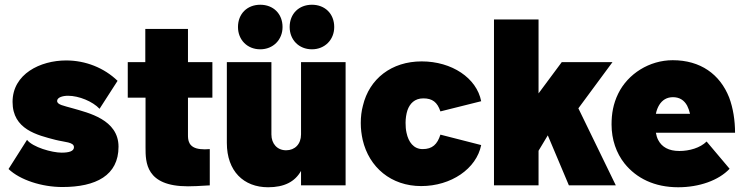

<svg xmlns="http://www.w3.org/2000/svg" viewBox="-20 -782 3139 810"><path d="M243 7C385 7 480 -42 480 -163C480 -278 352 -306 287 -325C249 -336 221 -340 221 -356C221 -371 244 -378 267 -378C313 -378 371 -354 400 -323L476 -441C419 -496 341 -527 259 -527C150 -527 33 -470 33 -352C33 -236 137 -212 214 -192C253 -182 292 -183 292 -161C292 -144 271 -138 240 -138C199 -138 118 -161 94 -192L16 -69C64 -23 156 7 243 7Z M876 -370V-520H773V-660H593V-520H519V-370H594V-160C594 -98 594 4 773 4C791 4 819 3 865 0V-153C858 -153 851 -152 844 -152C838 -152 832 -153 826 -153C773 -158 773 -194 773 -213V-370Z M1078 -574C1132 -574 1172 -614 1172 -668C1172 -724 1133 -762 1078 -762C1023 -762 984 -724 984 -668C984 -614 1023 -574 1078 -574ZM1296 -574C1350 -574 1390 -614 1390 -668C1390 -724 1351 -762 1296 -762C1241 -762 1202 -724 1202 -668C1202 -614 1241 -574 1296 -574ZM1250 -520V-215C1250 -174 1224 -148 1187 -148C1150 -148 1125 -175 1125 -215V-520H937V-179C937 -60 1008 8 1111 8C1179 8 1224 -15 1250 -61V0H1438V-520Z M1757 3C1883 3 1990 -70 2010 -170L1838 -214C1825 -173 1804 -153 1763 -153C1725 -153 1703 -183 1695 -222C1692 -235 1691 -249 1691 -264C1691 -282 1694 -302 1699 -317C1709 -345 1729 -367 1766 -367C1804 -367 1825 -351 1838 -312L2010 -355C1991 -453 1886 -523 1759 -523C1632 -523 1538 -450 1511 -336C1505 -314 1502 -289 1502 -263C1502 -238 1505 -215 1510 -192C1537 -76 1630 3 1757 3Z M2064 0H2252V-146L2291 -211L2380 0H2578L2420 -325L2564 -520H2350L2252 -388V-700H2064Z M2846 -145C2801 -145 2772 -162 2757 -191C2752 -200 2749 -211 2747 -222H3081C3081 -273 3073 -326 3056 -371C3017 -469 2935 -528 2818 -528C2720 -528 2629 -471 2588 -387C2567 -344 2560 -302 2560 -257C2560 -193 2580 -136 2615 -92C2665 -30 2741 8 2841 8C2930 8 3012 -21 3058 -70L2961 -185C2934 -158 2888 -145 2846 -145ZM2819 -372C2846 -372 2866 -360 2879 -336C2884 -326 2888 -315 2891 -302H2747C2750 -317 2755 -329 2761 -339C2774 -360 2793 -372 2819 -372Z"/></svg>

Font: Arthouse Owned Black
Style: Regular
Weight: 900
Designer: Jeremy Tribby
Foundry: Tribby Type
Version: Version 1.000;PS 001.000;hotconv 1.0.88;makeotf.lib2.5.64775